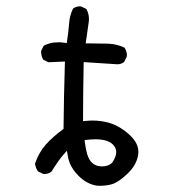

<svg xmlns="http://www.w3.org/2000/svg" viewBox="-20 -518 540 605"><path d="M280.8 -79.1Q319.3 -79.1 335.9 -62.5Q346.2 -52.2 346.2 -38.6Q346.2 -23.9 333.5 -5.4L332.5 -4.4Q320.8 6.3 301.3 6.3Q279.3 6.3 266.1 -9.3Q252.9 -24.9 247.6 -68.4L246.6 -76.7Q269 -79.1 280.8 -79.1ZM295.4 67.4Q315.4 67.4 332.5 62.5Q354 56.2 382.8 28.3Q411.1 1 415.5 -31.2Q416 -35.6 416 -39.6Q416 -65.9 391.6 -89.8Q361.8 -118.7 327.1 -129.9Q300.8 -138.2 271 -138.2Q261.2 -138.2 241.7 -136.2V-145.5Q241.7 -215.8 243.7 -322.3Q347.7 -315.4 351.1 -315.4Q354.5 -315.4 360.1 -316.9Q365.7 -318.4 371.1 -322.8L379.4 -339.4Q379.9 -341.3 379.9 -345.2Q379.9 -349.1 378.2 -355.2Q376.5 -361.3 372.6 -367.7Q349.1 -379.4 320.1 -380.4Q291 -381.3 259.8 -381.3H250L259.3 -446.3Q260.3 -452.1 260.3 -458Q260.3 -475.6 252 -489.7L235.8 -497.6Q233.9 -498 232.4 -498Q218.8 -498 210 -490.7Q199.7 -469.7 197.8 -444.8Q195.8 -417 190.4 -382.3L182.6 -383.3Q172.9 -384.8 167 -384.8Q149.4 -384.8 138.2 -381.8Q127 -378.9 117.7 -374L109.9 -357.9Q109.4 -356 109.4 -353.3Q109.4 -350.6 110.4 -346.7Q111.3 -337.9 116.7 -329.6L132.8 -321.8L184.6 -324.2Q181.2 -215.8 180.2 -111.8Q146.5 -87.4 124 -62Q101.6 -36.6 90.3 -2Q92.3 11.2 99.6 22L115.7 29.8Q117.7 30.3 119.1 30.3Q132.8 30.3 142.1 22.9Q164.6 -13.2 179.2 -29.8L190.9 -43L193.8 -25.9Q199.2 7.8 227.5 36.1Q252.9 61.5 284.2 66.9Q290 67.4 295.4 67.4Z"/></svg>

Font: NaikaiFont
Style: Light
Weight: 300
Version: Version 1.89